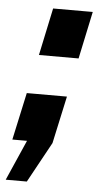

<svg xmlns="http://www.w3.org/2000/svg" viewBox="-56 -553 407 743"><g transform="rotate(5 148.0 -181.0)"><path d="M81 -335 120 -519H274L235 -335ZM-5 157 64 0H7L47 -184H203L163 0L77 157Z"/></g></svg>

Font: Raleway Black
Style: Italic
Weight: 900
Italic angle: -12°
Designer: Matt McInerney, Pablo Impallari, Rodrigo Fuenzalida
Foundry: Matt McInerney, Pablo Impallari, Rodrigo Fuenzalida
Version: Version 4.101;RELEASE